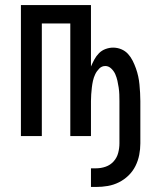

<svg xmlns="http://www.w3.org/2000/svg" viewBox="-20 -540 640 762"><path d="M341 202V128H361Q381 128 399.5 121.5Q418 115 431 100.5Q444 86 449 67Q454 48 454 29V-139Q454 -152 453.5 -165.5Q453 -179 451 -192.5Q449 -206 446 -219.5Q443 -233 437.5 -245.5Q432 -258 421.5 -268Q411 -278 398 -278Q384 -278 374 -268Q364 -258 358 -245.5Q352 -233 349 -219.5Q346 -206 344.5 -192.5Q343 -179 342 -165.5Q341 -152 341 -139V0H259V-447H146V0H63V-520H341V-276Q347 -290 354.5 -304Q362 -318 373 -329Q384 -340 399 -345.5Q414 -351 429 -351Q446 -351 461.5 -344.5Q477 -338 488 -326Q499 -314 506.5 -299Q514 -284 519.5 -268.5Q525 -253 528.5 -237Q532 -221 533.5 -204.5Q535 -188 536 -171.5Q537 -155 537 -139V29Q537 52 532.5 75Q528 98 517.5 119Q507 140 490 156.5Q473 173 452 183.5Q431 194 408 198Q385 202 361 202Z"/></svg>

Font: Iosevka Fixed Extended
Style: Regular
Weight: 400
Width: 7
Monospace: yes
Designer: Belleve Invis
Foundry: Belleve Invis
Version: Version 24.1.1; ttfautohint (v1.8.4)